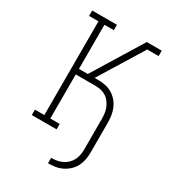

<svg xmlns="http://www.w3.org/2000/svg" viewBox="-222 -849 1044 1169"><g transform="rotate(30 300.0 -265.0)"><path d="M306 205V167Q326 167 345.5 163.5Q365 160 383 151.5Q401 143 415.5 129Q430 115 439 97.5Q448 80 451.5 60.5Q455 41 455 21V-192Q455 -211 452.5 -231Q450 -251 442.5 -269Q435 -287 423 -303Q411 -319 394 -329.5Q377 -340 357.5 -344Q338 -348 319 -348H182V-38H248V0H74V-38H140V-697H74V-735H248V-697H182V-387H244L458 -735H563V-697H483L292 -387H319Q344 -387 368.5 -382Q393 -377 415 -364Q437 -351 453.5 -332Q470 -313 480 -290Q490 -267 494 -242Q498 -217 498 -192V21Q498 46 493 71Q488 96 476.5 118Q465 140 446 157.5Q427 175 404.5 186Q382 197 357 201Q332 205 306 205Z"/></g></svg>

Font: Iosevka Curly Slab XLtEx
Style: Regular
Weight: 200
Width: 7
Monospace: yes
Designer: Belleve Invis
Foundry: Belleve Invis
Version: Version 11.1.0; ttfautohint (v1.8.3)